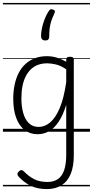

<svg xmlns="http://www.w3.org/2000/svg" viewBox="-20 -905 638 1319"><path d="M301 394Q235 394 187.5 369.5Q140 345 107 307Q99 298 99.5 290Q100 282 110 272Q120 263 127.5 263.5Q135 264 144 272Q175 305 213 325Q251 345 306 345Q349 345 377.5 325.5Q406 306 420.5 264.5Q435 223 435 158V-185Q412 -111 381.5 -66.5Q351 -22 315 -2.5Q279 17 238 17Q187 17 149.5 -11.5Q112 -40 91.5 -94.5Q71 -149 71 -227Q71 -278 80.5 -323Q90 -368 108.5 -404Q127 -440 155 -465.5Q183 -491 219.5 -505Q256 -519 302 -519Q337 -519 369 -509.5Q401 -500 435 -481V-496Q435 -506 441 -510.5Q447 -515 461 -515Q475 -515 481 -510.5Q487 -506 487 -496V161Q487 239 465.5 290.5Q444 342 402.5 368Q361 394 301 394ZM246 -33Q287 -33 324 -63.5Q361 -94 390 -162Q419 -230 435 -341V-429Q398 -454 365 -462Q332 -470 304 -470Q270 -470 242.5 -460Q215 -450 193.5 -430Q172 -410 157 -381Q142 -352 134.5 -314Q127 -276 127 -228Q127 -175 139 -130.5Q151 -86 177.5 -59.5Q204 -33 246 -33ZM345 -839Q356 -835 357 -828.5Q358 -822 352 -809Q340 -784 332.5 -761.5Q325 -739 321.5 -713Q318 -687 318 -652Q318 -641 312 -634Q306 -627 292 -627Q277 -627 269.5 -635Q262 -643 262 -655Q262 -696 276.5 -743.5Q291 -791 313 -826Q320 -837 326.5 -840.5Q333 -844 345 -839ZM0 365H598V375H0ZM0 -20H598V0H0ZM0 -505H598V-500H0ZM0 -885H598V-875H0Z"/></svg>

Font: Playwrite GB S Guides
Style: Regular
Weight: 400
Designer: Veronika Burian, José Scaglione
Foundry: TypeTogether
Version: Version 1.003